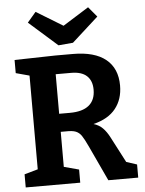

<svg xmlns="http://www.w3.org/2000/svg" viewBox="-62 -1000 791 1049"><g transform="rotate(-5 333.5 -475.5)"><path d="M595 -91 653 -72V0H489L399 -193Q379 -236 366.5 -254Q354 -272 335.5 -279.5Q317 -287 281 -286H253V-94L335 -72V0H36V-72L110 -93V-607L36 -627V-699L259 -704H356Q475 -704 536.5 -654Q598 -604 598 -510Q598 -435 557.5 -384Q517 -333 435 -313Q465 -304 485 -284Q505 -264 522 -231ZM312 -385Q381 -385 416.5 -414Q452 -443 452 -500Q452 -549 423.5 -575.5Q395 -602 338 -602H253V-385ZM319 -862 461 -951 507 -896 362 -765 282 -758 126 -896 173 -951Z"/></g></svg>

Font: Bitter Pro
Style: Bold
Weight: 700
Designer: Sol Matas, and Bitter project Authors
Foundry: Sol Matas
Version: Version 1.010